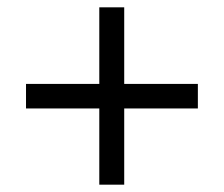

<svg xmlns="http://www.w3.org/2000/svg" viewBox="-20 -615 612 524"><path d="M251 -319V-111H319V-319H520V-386H319V-595H251V-386H51V-319Z"/></svg>

Font: Frost Regular
Style: Regular
Weight: 400
Designer: Lee Frost
Foundry: Lee Frost for Ice Communication Norge AS
Version: Version 2.011;hotconv 1.0.107;makeotfexe 2.5.65593